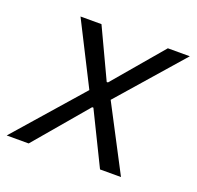

<svg xmlns="http://www.w3.org/2000/svg" viewBox="-125 -619 741 723"><g transform="rotate(20 245.0 -258.0)"><path d="M60 0H-28L206 -267L80 -516H164L257 -318H262L430 -516H518L294 -260L430 0H346L243 -210H238Z"/></g></svg>

Font: IBM Plex Sans
Style: Italic
Weight: 400
Italic angle: -11.31°
Designer: Mike Abbink, Paul van der Laan, Pieter van Rosmalen
Foundry: Bold Monday
Version: Version 3.201